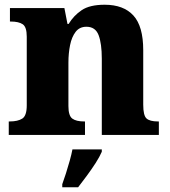

<svg xmlns="http://www.w3.org/2000/svg" viewBox="-20 -570 716 811"><path d="M17 0V-57H21Q55 -57 74 -69Q93 -81 93 -125V-415Q93 -456 76 -467.5Q59 -479 26 -479H22V-536H252L265 -469H270Q291 -504 325 -527Q359 -550 422 -550Q502 -550 543.5 -504.5Q585 -459 585 -358V-128Q585 -82 599 -69.5Q613 -57 647 -57H651V0H410V-322Q410 -386 396.5 -421.5Q383 -457 345 -457Q316 -457 299.5 -435.5Q283 -414 276 -379.5Q269 -345 269 -305V-122Q269 -81 285.5 -69Q302 -57 335 -57H339V0ZM243 208Q250 189 258.5 162.5Q267 136 274.5 109Q282 82 286 61H410V71Q401 92 384 118.5Q367 145 347 172Q327 199 310 221H243Z"/></svg>

Font: Noto Serif Telugu ExtraBold
Style: Regular
Weight: 800
Designer: Jelle Bosma - Monotype Design Team
Foundry: Monotype Imaging Inc.
Version: Version 2.005; ttfautohint (v1.8.4.7-5d5b)